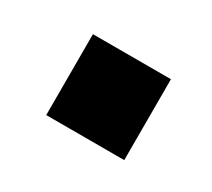

<svg xmlns="http://www.w3.org/2000/svg" viewBox="-47 -209 311 282"><g transform="rotate(30 108.5 -68.5)"><path d="M46.9 0V-137.2H179.2V0Z"/></g></svg>

Font: Oswald Medium
Style: Regular
Weight: 500
Designer: Vernon Adams
Foundry: Vernon Adams
Version: Version 4.103